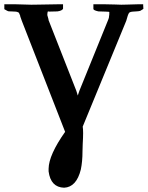

<svg xmlns="http://www.w3.org/2000/svg" viewBox="-51 -666 689 896"><path d="M252.9 -50.8 50.8 -568.8 43 -590.8H43.9Q37.6 -607.9 35.2 -607.9Q27.8 -611.8 21 -611.8L0 -612.8Q-11.2 -612.8 -13.2 -613.8Q-16.1 -614.7 -18.1 -616Q-20 -617.2 -22 -618.2Q-23.9 -619.1 -25.4 -620.1Q-26.9 -621.1 -28.3 -621.6Q-29.8 -622.1 -30.3 -623L-30.8 -624V-646H-6.8H22.9Q77.6 -644 95.2 -644Q96.7 -644 130.9 -644.5Q209.5 -646 217.8 -646H243.2V-625Q238.3 -615.7 216.8 -612.8L176.8 -611.8Q173.3 -612.8 172.9 -613.8Q169.9 -607.9 169.9 -599.1V-595.2Q172.4 -585.4 175.8 -574.2H174.8Q199.7 -511.7 305.2 -242.2L312 -220.2Q313.5 -223.6 315.4 -230.5Q318.4 -239.3 319.8 -243.2L454.1 -574.2Q458 -582.5 458 -590.8Q459 -594.7 459 -598.1V-609.9L463.9 -608.9Q458 -611.8 441.9 -611.8Q437.5 -611.8 425.8 -612.3Q413.1 -612.8 408.2 -612.8Q385.7 -617.7 384.8 -624V-646H409.2H439.9Q457 -646 485.8 -645L515.1 -644Q516.1 -644 539.1 -644.5Q586.9 -646 591.8 -646H617.2V-640.1L618.2 -625Q616.2 -622.6 603 -615.2Q595.7 -613.3 585 -612.8L568.8 -611.8Q559.1 -611.3 553.2 -607.9Q548.3 -603.5 544.9 -591.8Q542.5 -582.5 538.1 -568.8L335 -75.2Q336.9 -64.5 336.9 -44.9Q336.9 -24.9 335 5.9Q334 20.5 334 40Q334 87.9 326.2 125Q305.7 207.5 248 210Q185.5 208 175.8 133.8V121.1Q176.8 57.1 252.9 -50.8Z"/></svg>

Font: Linux Libertine O
Style: Semibold
Weight: 700
Designer: Philipp H. Poll
Foundry: Philipp H. Poll
Version: Version 5.0.0